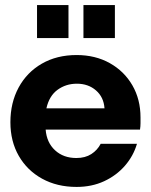

<svg xmlns="http://www.w3.org/2000/svg" viewBox="-20 -725 597 757"><path d="M282 12Q205 12 146 -20.5Q87 -53 54 -110.5Q21 -168 21 -243Q21 -320 53.5 -380Q86 -440 145 -474Q204 -508 282 -508Q356 -508 413 -476Q470 -444 502 -388.5Q534 -333 534 -262Q534 -252 534 -239.5Q534 -227 532 -214H160Q164 -163 197 -132.5Q230 -102 281 -102Q316 -102 340 -117.5Q364 -133 377 -158H520Q506 -110 472.5 -71.5Q439 -33 390.5 -10.5Q342 12 282 12ZM283 -395Q240 -395 207 -371Q174 -347 163 -298H392Q389 -342 358.5 -368.5Q328 -395 283 -395ZM309 -575V-705H433V-575ZM126 -575V-705H250V-575Z"/></svg>

Font: Host Grotesk ExtraBold
Style: Regular
Weight: 800
Designer: Doğukan Karapınar
Foundry: Element Type
Version: Version 1.003; ttfautohint (v1.8.4.7-5d5b)